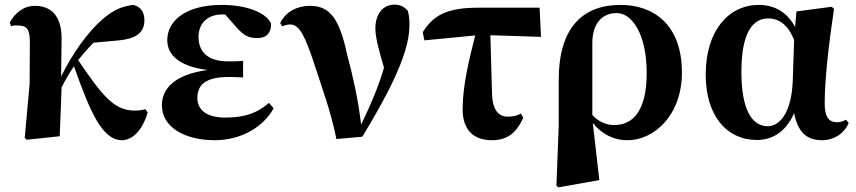

<svg xmlns="http://www.w3.org/2000/svg" viewBox="-20 -584 3670 823"><path d="M503 17C545 17 590 -22 613 -102L603 -116C594 -113 579 -110 557 -110C467 -110 417 -177 315 -326C337 -354 359 -379 381 -401L491 -411C560 -418 599 -442 599 -497C599 -538 578 -556 552 -563C504 -557 469 -544 419 -501C356 -447 289 -352 242 -256L244 -416C245 -519 196 -559 130 -559C79 -559 43 -526 22 -488L27 -472C36 -475 45 -475 54 -475C94 -475 108 -461 108 -403L107 -225L86 7L95 15L236 0L244 -209C262 -245 277 -270 297 -300C367 -102 419 17 503 17Z M901 17C1015 17 1110 -41 1153 -120L1133 -143C1083 -100 1031 -80 945 -80C861 -80 826 -117 826 -163C826 -218 857 -254 961 -254C974 -254 988 -254 1022 -252V-323C996 -321 979 -321 958 -321C867 -321 831 -365 831 -426C831 -486 872 -522 932 -522H945L990 -471C1030 -424 1053 -421 1085 -421C1123 -421 1143 -444 1142 -483C1118 -535 1027 -563 931 -563C772 -563 697 -492 697 -412C697 -349 748 -299 870 -284C723 -264 674 -200 674 -133C674 -37 774 17 901 17Z M1422 12 1533 2C1624 -148 1735 -344 1735 -472C1735 -500 1734 -516 1728 -538C1711 -556 1696 -564 1671 -564C1618 -564 1589 -520 1589 -462C1589 -426 1603 -371 1626 -294C1602 -212 1570 -137 1528 -50C1515 -161 1491 -264 1468 -350C1434 -510 1391 -559 1308 -559C1255 -559 1204 -534 1181 -485L1190 -471C1200 -476 1211 -479 1224 -479C1264 -479 1288 -429 1329 -304C1360 -208 1398 -107 1422 12Z M2088 17C2155 17 2193 -14 2223 -79L2213 -97C2196 -88 2179 -84 2158 -84C2117 -84 2092 -111 2089 -181L2082 -433L2299 -426L2293 -551H2031C1899 -551 1839 -521 1792 -446L1799 -411L2017 -432C1993 -338 1963 -219 1963 -116C1963 -20 2017 17 2088 17Z M2365 213 2374 219 2549 188 2521 -57C2556 -13 2606 17 2670 17C2784 17 2903 -90 2903 -273C2903 -482 2778 -563 2640 -563C2478 -563 2375 -466 2375 -242V-45ZM2519 -91V-402C2520 -480 2558 -528 2624 -528C2687 -528 2752 -441 2752 -271C2752 -107 2692 -48 2613 -48C2574 -48 2542 -66 2519 -91Z M3224 16C3285 16 3346 -13 3384 -99C3400 -18 3437 17 3504 17C3559 17 3601 -16 3618 -57L3606 -71C3595 -65 3584 -60 3567 -60C3532 -60 3515 -85 3515 -140C3515 -242 3532 -393 3555 -546L3545 -555L3394 -535L3388 -468C3357 -528 3303 -563 3233 -563C3105 -563 3005 -455 3005 -264C3005 -88 3095 16 3224 16ZM3384 -412 3378 -235C3372 -95 3319 -43 3271 -43C3205 -43 3158 -110 3158 -276C3158 -449 3209 -505 3273 -505C3318 -505 3358 -479 3384 -412Z"/></svg>

Font: Source Han Serif KR Heavy
Style: Regular
Weight: 900
Designer: Ryoko NISHIZUKA 西塚涼子 (kana & ideographs); Frank Grießhammer (Latin, Greek & Cyrillic); Wenlong ZHANG 张文龙 (bopomofo); San
Foundry: Adobe
Version: Version 2.001;hotconv 1.1.0;makeotfexe 2.6.0